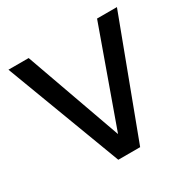

<svg xmlns="http://www.w3.org/2000/svg" viewBox="-155 -849 1003 1004"><g transform="rotate(-30 347.0 -347.5)"><path d="M554 -695H674L413 0H281L19 -695H141L347 -117Z"/></g></svg>

Font: Parkinsans Medium
Style: Regular
Weight: 500
Designer: Red Stone, Indian Type Foundry
Foundry: Indian Type Foundry
Version: Version 1.000